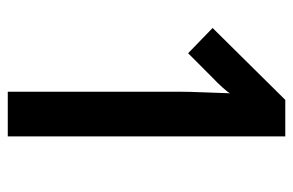

<svg xmlns="http://www.w3.org/2000/svg" viewBox="-150 -604 754 494"><g transform="rotate(90 227.0 -357.0)"><path d="M331 0H216V-442Q216 -466 217.5 -502Q219 -538 220 -572Q218 -567 205 -552.5Q192 -538 178 -525L117 -464L52 -527L237 -714H331Z"/></g></svg>

Font: Noto Sans Malayalam ExtraCondensed SemiBold
Style: Regular
Weight: 600
Width: 2
Designer: Jelle Bosma - Monotype Design Team
Foundry: Monotype Imaging Inc.
Version: Version 2.104; ttfautohint (v1.8.4.7-5d5b)